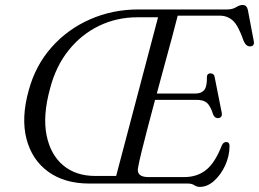

<svg xmlns="http://www.w3.org/2000/svg" viewBox="-20 -738 1041 772"><path d="M736 0H339Q239.5 0 174 -47.5Q108.5 -95 86.5 -179.5Q64.5 -264 95.5 -375Q122.5 -474.5 187 -547.5Q251.5 -620.5 342 -660.2Q432.5 -700 536.5 -700H893Q915 -700 929.2 -709Q943.5 -718 955.5 -718Q972 -718 976.5 -698.5L1000 -574.5Q1005 -552.5 986 -551.5Q970 -550.5 960 -572.5Q938.5 -635 916.5 -655Q894.5 -675 864 -675H694.5Q685.5 -638.5 671.8 -588Q658 -537.5 642.2 -479.2Q626.5 -421 610.5 -362H766.5Q789.5 -362 801.2 -376Q813 -390 812 -430.5Q813.5 -443 826 -443Q841 -443 843 -428.5L871.5 -285Q873.5 -273.5 869 -268.5Q864.5 -263.5 857 -263Q844 -262.5 837.5 -276.5Q826 -312.5 812 -324.5Q798 -336.5 771.5 -336.5H603.5Q587.5 -277 573.5 -223.5Q559.5 -170 549.5 -129.2Q539.5 -88.5 536 -68.5Q525 -26 576.5 -26H720.5Q773 -26 809 -55Q845 -84 872 -153.5Q878.5 -167 889.5 -167Q903 -167 903 -150.5Q902.5 -109.5 885 -72Q867.5 -34.5 840.5 -10.5Q813.5 13.5 783.5 13.5Q771.5 13.5 761.5 6.8Q751.5 0 736 0ZM181 -381Q151.5 -273 167.2 -194.5Q183 -116 234 -73.2Q285 -30.5 363 -30.5H447L615.5 -668.5H532Q450 -668.5 379 -634.5Q308 -600.5 256.2 -536.2Q204.5 -472 181 -381Z"/></svg>

Font: Fraunces 9pt S000 Light
Style: Italic
Weight: 300
Italic angle: -16°
Version: Version 1.000; ttfautohint (v1.8.3)